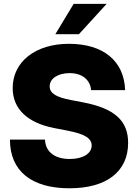

<svg xmlns="http://www.w3.org/2000/svg" viewBox="-20 -967 718 998"><path d="M340.8 11.7C534.2 11.7 646 -75.2 646 -224.6C646 -339.4 575.7 -403.8 411.1 -435.1L350.1 -446.8C271.5 -461.9 238.3 -481.4 238.3 -518.6C238.3 -558.6 280.8 -586.9 341.8 -586.9C406.2 -586.9 448.7 -553.2 453.6 -498.5H630.4C625.5 -649.9 517.1 -739.3 338.4 -739.3C164.1 -739.3 45.9 -646 45.9 -509.3C45.9 -402.3 120.6 -329.1 261.7 -301.3L335 -287.1C419.4 -270.5 456.5 -248.5 456.5 -210.9C456.5 -168.9 411.1 -140.6 342.8 -140.6C264.6 -140.6 216.3 -177.7 213.9 -241.2H31.7C31.7 -79.1 142.6 11.7 340.8 11.7ZM267.6 -789.1H390.1L534.2 -946.8H362.8Z"/></svg>

Font: Raveo Display Display ExtraBold
Style: Regular
Weight: 800
Designer: Jakub Foglar, Rasmus Andersson (Inter)
Foundry: Jakubfoglar.com
Version: Version 1.100;Glyphs 3.2.3 (3260)